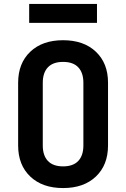

<svg xmlns="http://www.w3.org/2000/svg" viewBox="-20 -944 640 974"><path d="M300 10Q195 10 133.5 -48.5Q72 -107 72 -206V-524Q72 -623 133.5 -681.5Q195 -740 300 -740Q405 -740 466.5 -681.5Q528 -623 528 -525V-206Q528 -107 466.5 -48.5Q405 10 300 10ZM300 -100Q351 -100 377 -127.5Q403 -155 403 -206V-524Q403 -575 377 -602.5Q351 -630 300 -630Q249 -630 223 -602.5Q197 -575 197 -524V-206Q197 -155 223 -127.5Q249 -100 300 -100ZM128 -828V-924H472V-828Z"/></svg>

Font: NKDuy Mono
Style: Bold
Weight: 700
Monospace: yes
Designer: NKDuy
Foundry: NKDuy
Version: Version 2.251; ttfautohint (v1.8.4.7-5d5b)